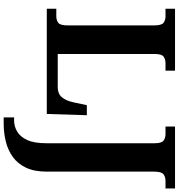

<svg xmlns="http://www.w3.org/2000/svg" viewBox="17 -772 994 1069"><g transform="rotate(90 514.5 -237.0)"><path d="M633 240V182H651Q683 182 712 165Q741 148 759 109Q777 70 777 3V-600Q777 -640 762 -650.5Q747 -661 726 -661H684V-714H1029V-661H987Q965 -661 950 -650Q935 -639 935 -596V2Q935 70 913 116Q891 162 853.5 189Q816 216 768 228Q720 240 669 240ZM28 0V-53H70Q92 -53 106.5 -64Q121 -75 121 -118V-596Q121 -639 106.5 -650Q92 -661 70 -661H28V-714H373V-661H331Q310 -661 295 -650.5Q280 -640 280 -600V-61H466Q501 -61 520.5 -83.5Q540 -106 549 -148L565 -223H621L614 0Z"/></g></svg>

Font: NotoSerif-Bold
Style: Regular
Weight: 700
Designer: Monotype Design Team
Foundry: Monotype Imaging Inc.
Version: Version 2.007; ttfautohint (v1.8) -l 8 -r 50 -G 200 -x 14 -D